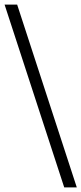

<svg xmlns="http://www.w3.org/2000/svg" viewBox="-42 -766 356 840"><path d="M239 54H294L33 -746H-22Z"/></svg>

Font: Poppy and Pepper Light
Style: Regular
Weight: 300
Designer: Thy Ha
Foundry: Thy Ha
Version: Version 0.001;Glyphs 3.2 (3227)